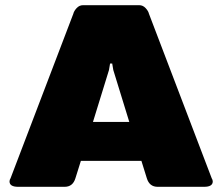

<svg xmlns="http://www.w3.org/2000/svg" viewBox="-20 -720 857 740"><path d="M16.7 -20.8Q16.7 -26.7 20.8 -33.3L262.5 -666.7Q265 -677.5 275.4 -688.8Q285.8 -700 300 -700H408.3H516.7Q530.8 -700 541.2 -688.8Q551.7 -677.5 554.2 -666.7L795.8 -33.3Q800 -26.7 800 -20.8Q800 0 766.7 0H587.5Q555.8 0 545.8 -33.3L525 -100H291.7L270.8 -33.3Q260.8 0 229.2 0H50Q16.7 0 16.7 -20.8ZM338.3 -250H478.3L416.7 -450L412.5 -475H408.3H404.2L400 -450Z"/></svg>

Font: BoonTook Mon
Style: Regular
Weight: 400
Designer: Sungsit Sawaiwan
Foundry: FontUni
Version: Version 3.0